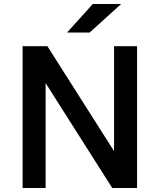

<svg xmlns="http://www.w3.org/2000/svg" viewBox="-20 -948 805 968"><path d="M210 0H94V-715H219L555 -186V-715H671V0H546L210 -529ZM591 -928 432 -784H318L448 -928Z"/></svg>

Font: Wix Madefor Text SemiBold
Style: Regular
Weight: 600
Designer: Dalton Maag Ltd
Foundry: Dalton Maag Ltd
Version: Version 3.100